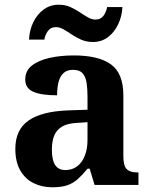

<svg xmlns="http://www.w3.org/2000/svg" viewBox="-20 -784 639 814"><path d="M202 10Q158 10 122.5 -7.5Q87 -25 66 -61.4Q45 -97.7 45 -153Q45 -234 101 -273Q157 -312 269 -316L351 -318.8V-374Q351 -407.6 347 -433.3Q343 -459 330 -473.5Q317 -488 289.5 -488Q264 -488 249 -474Q234 -460 228 -435.5Q222 -411 222 -380Q155 -380 121 -395Q87 -410 87 -447Q87 -483.8 115 -505.9Q143 -528 189.9 -538.5Q236.8 -549 292.8 -549Q398 -549 450.5 -511Q503 -473 503 -379.4V-124.1Q503 -96.6 508.5 -81.3Q514 -66 527.7 -59.5Q541.4 -53 563 -53H567V0H381L360 -69H351.4Q329 -42 309.5 -24.5Q290 -7 265 1.5Q240 10 202 10ZM256.8 -63Q286 -63 306.8 -78.7Q327.7 -94.3 339.3 -123.3Q351 -152.3 351 -191V-266L306 -263Q266 -261 242.9 -247.3Q219.9 -233.5 209.9 -209.3Q200 -185.1 200 -149.4Q200 -121 206 -101.5Q212 -82 224.8 -72.5Q237.6 -63 256.8 -63ZM374 -606Q347 -606 325 -615.5Q303 -625 284.5 -637.5Q266 -650 249.5 -659.5Q233 -669 217 -669Q195 -669 183 -652.5Q171 -636 168 -616H103Q105 -657 121.5 -690.5Q138 -724 165.5 -744Q193 -764 229 -764Q256 -764 277.5 -754.5Q299 -745 317.5 -732.5Q336 -720 352.5 -710.5Q369 -701 385 -701Q407 -701 419 -717.5Q431 -734 434 -754H499Q497 -714 480.5 -680Q464 -646 437 -626Q410 -606 374 -606Z"/></svg>

Font: Noto Serif Gujarati
Style: Regular
Weight: 400
Designer: Universal Thirst, Indian Type Foundry and the Monotype Design Team
Foundry: Monotype Imaging Inc.
Version: Version 2.102